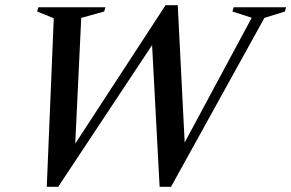

<svg xmlns="http://www.w3.org/2000/svg" viewBox="-20 -713 1124 741"><path d="M951.5 -644.5 877 -668.5 882 -685H1084L1079.5 -668.5L1000.5 -644L640 8H596L565 -576L600.5 -589.5L204.5 8H160.5L187.5 -642.5L123.5 -668.5L128 -685H387L382 -668.5L293.5 -644L268.5 -119H244.5L619 -693H666L695.5 -108.5L658 -98.5Z"/></svg>

Font: Newsreader 36pt Medium
Style: Italic
Weight: 500
Italic angle: -17°
Designer: Hugues Gentile
Foundry: Production Type
Version: Version 1.003